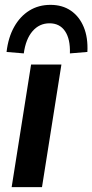

<svg xmlns="http://www.w3.org/2000/svg" viewBox="-20 -771 380 791"><path d="M28 0 108 -505H233L153 0ZM78 -551 7 -557Q14 -617 38.5 -660.5Q63 -704 101 -727.5Q139 -751 188 -751Q237 -751 272 -727Q307 -703 325 -659.5Q343 -616 340 -557L268 -551Q270 -610 248 -642.5Q226 -675 184 -675Q142 -675 114 -642.5Q86 -610 78 -551Z"/></svg>

Font: Mulish ExtraLight
Style: Bold Italic
Weight: 700
Italic angle: -9°
Version: Version 3.603